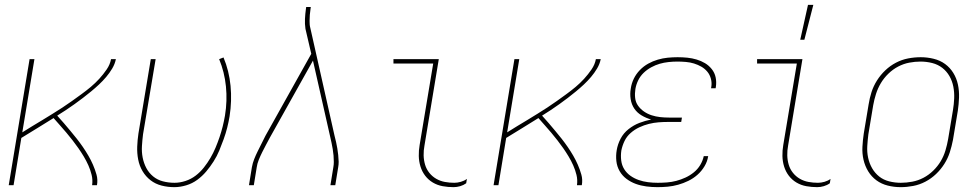

<svg xmlns="http://www.w3.org/2000/svg" viewBox="-20 -764 4040 792"><path d="M16 0 102 -520H122L72 -218Q92 -231 113 -243.5Q134 -256 154.5 -268.5Q175 -281 196 -294Q217 -307 237 -320Q257 -333 276.5 -347Q296 -361 316 -375.5Q336 -390 354.5 -405.5Q373 -421 389.5 -439Q406 -457 420 -477.5Q434 -498 438 -520H458Q454 -500 443 -481.5Q432 -463 418 -446.5Q404 -430 388.5 -415.5Q373 -401 356 -387Q339 -373 322 -360Q305 -347 287.5 -334.5Q270 -322 252 -310Q234 -298 216 -287Q230 -272 243.5 -256Q257 -240 270.5 -224Q284 -208 297 -191.5Q310 -175 322 -157.5Q334 -140 344.5 -122Q355 -104 363.5 -84.5Q372 -65 378 -44Q384 -23 380 0H360Q363 -22 358 -42.5Q353 -63 344.5 -82Q336 -101 325.5 -118.5Q315 -136 303.5 -152.5Q292 -169 279.5 -185Q267 -201 254 -216.5Q241 -232 227.5 -247Q214 -262 201 -277Q167 -256 134 -235.5Q101 -215 68 -195L36 0Z M699 8Q672 8 646.5 1.5Q621 -5 601 -20.5Q581 -36 568 -58Q555 -80 550 -106Q545 -132 546 -159Q547 -186 551 -213L602 -520H622L570 -210Q567 -186 565.5 -161.5Q564 -137 568.5 -114Q573 -91 583.5 -71Q594 -51 611.5 -36.5Q629 -22 652 -16Q675 -10 700 -10Q722 -10 745 -17.5Q768 -25 787 -39.5Q806 -54 821 -73Q836 -92 848 -112.5Q860 -133 869 -154.5Q878 -176 885.5 -198Q893 -220 898.5 -242Q904 -264 908 -287Q918 -348 912 -407.5Q906 -467 884 -520L902 -527Q925 -472 931 -410Q937 -348 927 -284Q923 -260 917 -236.5Q911 -213 902.5 -189.5Q894 -166 884.5 -143Q875 -120 861 -98Q847 -76 830.5 -56.5Q814 -37 793.5 -22Q773 -7 748 0.5Q723 8 699 8Z M1007 0 1019 -74Q1022 -91 1028.5 -107.5Q1035 -124 1043 -140Q1051 -156 1059 -172Q1067 -188 1075 -204L1264 -542L1240 -645Q1237 -665 1238 -686Q1239 -707 1242 -728L1243 -735H1262L1261 -728Q1259 -715 1258 -702.5Q1257 -690 1257 -678Q1257 -671 1257.5 -663.5Q1258 -656 1260 -649L1360 -204Q1367 -178 1371.5 -151.5Q1376 -125 1377 -97Q1377 -91 1376.5 -85Q1376 -79 1375 -74L1363 0H1343L1355 -74Q1356 -79 1356.5 -85Q1357 -91 1357 -96Q1357 -123 1352.5 -149Q1348 -175 1342 -200L1271 -514L1093 -196Q1085 -181 1077 -166Q1069 -151 1061.5 -136Q1054 -121 1047.5 -105Q1041 -89 1039 -74L1027 0Z M1851 8Q1828 8 1806 4Q1784 0 1765.5 -11Q1747 -22 1734 -39Q1721 -56 1714.5 -77Q1708 -98 1707.5 -120.5Q1707 -143 1711 -166L1767 -502H1603V-520H1790L1731 -164Q1727 -143 1727.5 -123Q1728 -103 1733.5 -84.5Q1739 -66 1751 -51Q1763 -36 1779.5 -26.5Q1796 -17 1815 -13.5Q1834 -10 1854 -10Q1867 -10 1881 -14Q1895 -18 1906 -26L1903 -8Q1892 0 1878 4Q1864 8 1851 8Z M2016 0 2102 -520H2122L2072 -218Q2092 -231 2113 -243.5Q2134 -256 2154.5 -268.5Q2175 -281 2196 -294Q2217 -307 2237 -320Q2257 -333 2276.5 -347Q2296 -361 2316 -375.5Q2336 -390 2354.5 -405.5Q2373 -421 2389.5 -439Q2406 -457 2420 -477.5Q2434 -498 2438 -520H2458Q2454 -500 2443 -481.5Q2432 -463 2418 -446.5Q2404 -430 2388.5 -415.5Q2373 -401 2356 -387Q2339 -373 2322 -360Q2305 -347 2287.5 -334.5Q2270 -322 2252 -310Q2234 -298 2216 -287Q2230 -272 2243.5 -256Q2257 -240 2270.5 -224Q2284 -208 2297 -191.5Q2310 -175 2322 -157.5Q2334 -140 2344.5 -122Q2355 -104 2363.5 -84.5Q2372 -65 2378 -44Q2384 -23 2380 0H2360Q2363 -22 2358 -42.5Q2353 -63 2344.5 -82Q2336 -101 2325.5 -118.5Q2315 -136 2303.5 -152.5Q2292 -169 2279.5 -185Q2267 -201 2254 -216.5Q2241 -232 2227.5 -247Q2214 -262 2201 -277Q2167 -256 2134 -235.5Q2101 -215 2068 -195L2036 0Z M2692 8Q2669 8 2646 5Q2623 2 2602.5 -5.5Q2582 -13 2564.5 -26Q2547 -39 2536 -58Q2525 -77 2522.5 -99.5Q2520 -122 2524 -145Q2528 -169 2540 -192Q2552 -215 2573 -231.5Q2594 -248 2617.5 -257Q2641 -266 2666 -271Q2645 -277 2626.5 -288Q2608 -299 2596.5 -316Q2585 -333 2581.5 -355Q2578 -377 2582 -399Q2585 -420 2594.5 -439.5Q2604 -459 2619.5 -475Q2635 -491 2654 -501.5Q2673 -512 2693.5 -518Q2714 -524 2734.5 -526Q2755 -528 2775 -528Q2796 -528 2815.5 -526Q2835 -524 2853.5 -518.5Q2872 -513 2888 -503.5Q2904 -494 2916 -479Q2928 -464 2932 -445Q2936 -426 2933 -406L2932 -400H2913L2914 -405Q2917 -422 2912.5 -439Q2908 -456 2897.5 -468.5Q2887 -481 2873 -489Q2859 -497 2843 -502Q2827 -507 2809 -508.5Q2791 -510 2774 -510Q2756 -510 2737.5 -508Q2719 -506 2701.5 -501Q2684 -496 2666.5 -486.5Q2649 -477 2635 -463.5Q2621 -450 2612.5 -432.5Q2604 -415 2601 -397Q2598 -378 2600 -360Q2602 -342 2612 -328Q2622 -314 2636.5 -304Q2651 -294 2668 -288.5Q2685 -283 2703 -281Q2721 -279 2740 -279H2793L2790 -261H2737Q2717 -261 2697 -259.5Q2677 -258 2657 -253Q2637 -248 2617.5 -239Q2598 -230 2581.5 -215.5Q2565 -201 2556 -182Q2547 -163 2543 -143Q2540 -122 2542.5 -102Q2545 -82 2555 -66Q2565 -50 2580.5 -39Q2596 -28 2614.5 -21.5Q2633 -15 2653 -12.5Q2673 -10 2693 -10Q2712 -10 2731.5 -11.5Q2751 -13 2770 -18Q2789 -23 2807.5 -31.5Q2826 -40 2842 -53Q2858 -66 2868.5 -83.5Q2879 -101 2883 -120H2902L2901 -119Q2898 -98 2886 -78Q2874 -58 2857 -43Q2840 -28 2819.5 -18Q2799 -8 2777.5 -2Q2756 4 2734.5 6Q2713 8 2692 8Z M3351 8Q3328 8 3306 4Q3284 0 3265.5 -11Q3247 -22 3234 -39Q3221 -56 3214.5 -77Q3208 -98 3207.5 -120.5Q3207 -143 3211 -166L3267 -502H3103V-520H3290L3231 -164Q3227 -143 3227.5 -123Q3228 -103 3233.5 -84.5Q3239 -66 3251 -51Q3263 -36 3279.5 -26.5Q3296 -17 3315 -13.5Q3334 -10 3354 -10Q3367 -10 3381 -14Q3395 -18 3406 -26L3403 -8Q3392 0 3378 4Q3364 8 3351 8ZM3281 -600 3313 -744H3335L3298 -600Z M3695 8Q3668 8 3642 1.5Q3616 -5 3595.5 -20Q3575 -35 3561.5 -57Q3548 -79 3542 -105Q3536 -131 3537.5 -158.5Q3539 -186 3543 -213L3563 -333Q3567 -359 3575 -384Q3583 -409 3597.5 -432Q3612 -455 3632 -474Q3652 -493 3676 -505.5Q3700 -518 3726 -523Q3752 -528 3778 -528Q3805 -528 3831.5 -521.5Q3858 -515 3878.5 -500Q3899 -485 3912.5 -463Q3926 -441 3931.5 -415Q3937 -389 3936 -361.5Q3935 -334 3931 -307L3911 -187Q3906 -161 3898 -136Q3890 -111 3875.5 -88Q3861 -65 3841 -46Q3821 -27 3797 -14.5Q3773 -2 3747 3Q3721 8 3695 8ZM3696 -10Q3719 -10 3743 -14.5Q3767 -19 3789 -30.5Q3811 -42 3829.5 -60Q3848 -78 3860.5 -99Q3873 -120 3880 -143.5Q3887 -167 3891 -190L3911 -310Q3915 -334 3916 -358.5Q3917 -383 3912.5 -406.5Q3908 -430 3896.5 -450Q3885 -470 3867 -484Q3849 -498 3825.5 -504Q3802 -510 3777 -510Q3754 -510 3730.5 -505.5Q3707 -501 3685 -489.5Q3663 -478 3644.5 -460Q3626 -442 3613.5 -421Q3601 -400 3593.5 -376.5Q3586 -353 3582 -330L3562 -210Q3559 -186 3557.5 -161.5Q3556 -137 3561 -113.5Q3566 -90 3577.5 -70Q3589 -50 3606.5 -36Q3624 -22 3647.5 -16Q3671 -10 3696 -10Z"/></svg>

Font: Iosevka Term Curly Th Obl
Style: Regular
Weight: 100
Italic angle: -9°
Designer: Belleve Invis
Foundry: Belleve Invis
Version: Version 32.3.0